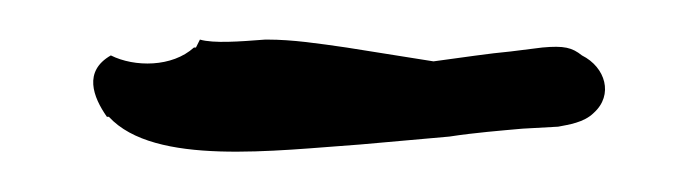

<svg xmlns="http://www.w3.org/2000/svg" viewBox="-20 -332 352 97"><path d="M162 -259 207 -263C220 -265 233 -266 244 -267L262 -268C267 -269 275 -270 280 -275C290 -284 286 -298 274 -304C269 -308 265 -309 254 -308L238 -306C227 -305 214 -303 199 -301L155 -308C141 -310 128 -312 115 -312H114C101 -311 88 -310 81 -312L79 -308H78C67 -298 48 -298 36 -304C22 -296 27 -283 34 -273H35C58 -248 119 -256 162 -259Z"/></svg>

Font: Stray Cat
Style: Bd
Weight: 700
Version: Version 1.0